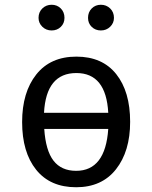

<svg xmlns="http://www.w3.org/2000/svg" viewBox="-20 -776 640 807"><path d="M142 -701Q142 -725 158 -740.5Q174 -756 197 -756Q220 -756 235.5 -740.5Q251 -725 251 -701Q251 -678 235.5 -663Q220 -648 197 -648Q174 -648 158 -663.5Q142 -679 142 -701ZM350 -701Q350 -725 365.5 -740.5Q381 -756 404 -756Q427 -756 443 -740.5Q459 -725 459 -701Q459 -679 443 -663.5Q427 -648 404 -648Q381 -648 365.5 -663Q350 -678 350 -701ZM527 -264Q527 -140 467.5 -64.5Q408 11 300 11Q191 11 132 -62.5Q73 -136 73 -263Q73 -388 132.5 -463Q192 -538 301 -538Q410 -538 468.5 -464.5Q527 -391 527 -264ZM301 -469Q174 -469 165 -302H435Q426 -469 301 -469ZM435 -234H166Q172 -143 205 -100.5Q238 -58 300 -58Q423 -58 435 -234Z"/></svg>

Font: Fira Mono
Style: Regular
Weight: 400
Designer: Carrois Corporate & Edenspiekermann AG
Foundry: Carrois Corporate GbR & Edenspiekermann AG
Version: Version 3.206;PS 003.206;hotconv 1.0.70;makeotf.lib2.5.58329